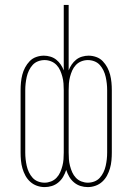

<svg xmlns="http://www.w3.org/2000/svg" viewBox="-20 -755 540 783"><path d="M162 8Q146 8 130.5 2.5Q115 -3 103 -14Q91 -25 83.5 -39Q76 -53 71.5 -68.5Q67 -84 65.5 -100.5Q64 -117 64 -133V-387Q64 -403 65.5 -419Q67 -435 71 -450.5Q75 -466 82.5 -480Q90 -494 101 -505.5Q112 -517 127.5 -522.5Q143 -528 159 -528Q172 -528 185.5 -524Q199 -520 209.5 -511.5Q220 -503 227.5 -492Q235 -481 240 -468V-735H260V-468Q265 -481 272.5 -492Q280 -503 290.5 -511.5Q301 -520 314.5 -524Q328 -528 341 -528Q357 -528 372.5 -522.5Q388 -517 399 -505.5Q410 -494 417.5 -480Q425 -466 429 -450.5Q433 -435 434.5 -419Q436 -403 436 -387V-133Q436 -117 434.5 -100.5Q433 -84 428.5 -68.5Q424 -53 416.5 -39Q409 -25 397 -14Q385 -3 369.5 2.5Q354 8 338 8Q323 8 308.5 3.5Q294 -1 282 -11Q270 -21 262.5 -34Q255 -47 250 -62Q245 -47 237.5 -34Q230 -21 218 -11Q206 -1 191.5 3.5Q177 8 162 8ZM338 -10Q352 -10 365 -15Q378 -20 387 -30Q396 -40 402 -52.5Q408 -65 411 -78.5Q414 -92 415.5 -105.5Q417 -119 417 -133V-387Q417 -401 415.5 -414.5Q414 -428 411 -441.5Q408 -455 402 -467.5Q396 -480 387 -490Q378 -500 365 -505Q352 -510 338 -510Q325 -510 312 -505Q299 -500 289.5 -490Q280 -480 274.5 -467.5Q269 -455 265.5 -441.5Q262 -428 261 -414.5Q260 -401 260 -387V-133Q260 -119 261 -105.5Q262 -92 265.5 -78.5Q269 -65 274.5 -52.5Q280 -40 289.5 -30Q299 -20 312 -15Q325 -10 338 -10ZM162 -10Q175 -10 188 -15Q201 -20 210.5 -30Q220 -40 225.5 -52.5Q231 -65 234.5 -78.5Q238 -92 239 -105.5Q240 -119 240 -133V-387Q240 -401 239 -414.5Q238 -428 234.5 -441.5Q231 -455 225.5 -467.5Q220 -480 210.5 -490Q201 -500 188 -505Q175 -510 162 -510Q148 -510 135 -505Q122 -500 113 -490Q104 -480 98 -467.5Q92 -455 89 -441.5Q86 -428 84.5 -414.5Q83 -401 83 -387V-133Q83 -119 84.5 -105.5Q86 -92 89 -78.5Q92 -65 98 -52.5Q104 -40 113 -30Q122 -20 135 -15Q148 -10 162 -10Z"/></svg>

Font: Iosevka Term Curly Thin
Style: Regular
Weight: 100
Designer: Belleve Invis
Foundry: Belleve Invis
Version: Version 32.3.0